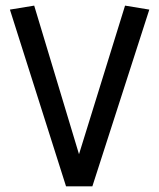

<svg xmlns="http://www.w3.org/2000/svg" viewBox="-20 -660 564 680"><path d="M422.9 -640.1 508.8 -626 307.1 0H213.9L15.1 -626L101.1 -640.1L259.8 -113.8Z"/></svg>

Font: FiraGO
Style: Regular
Weight: 400
Designer: bBox Type
Foundry: bBox Type GmbH
Version: Version 1.001;PS 001.001;hotconv 1.0.88;makeotf.lib2.5.64775